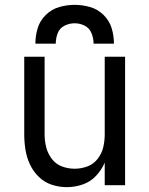

<svg xmlns="http://www.w3.org/2000/svg" viewBox="-20 -764 616 792"><path d="M256 8Q289 8 321 -3Q353 -14 376 -38.5Q399 -63 412 -93V0H496V-530H412V-210Q412 -183 406 -157Q400 -131 383 -109Q366 -87 340.5 -77.5Q315 -68 288 -68Q261 -68 235.5 -77.5Q210 -87 193.5 -109Q177 -131 170.5 -157Q164 -183 164 -210V-530H80V-210Q80 -178 85 -146.5Q90 -115 103.5 -86Q117 -57 140 -34.5Q163 -12 193.5 -2Q224 8 256 8ZM126 -584H210Q210 -606 218 -627Q226 -648 246 -658Q266 -668 288 -668Q310 -668 329.5 -658Q349 -648 357.5 -627Q366 -606 366 -584H450Q450 -617 440.5 -648Q431 -679 407 -702.5Q383 -726 351.5 -735Q320 -744 288 -744Q256 -744 224.5 -735Q193 -726 169 -702.5Q145 -679 135.5 -648Q126 -617 126 -584Z"/></svg>

Font: Iosevka SS01 Extended
Style: Regular
Weight: 400
Width: 7
Monospace: yes
Designer: Belleve Invis
Foundry: Belleve Invis
Version: Version 3.4.7; ttfautohint (v1.8.3)